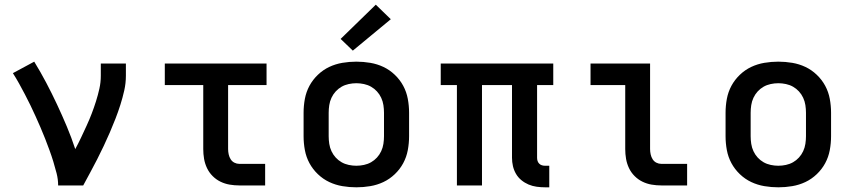

<svg xmlns="http://www.w3.org/2000/svg" viewBox="-20 -791 3640 819"><path d="M228 0Q228 -26 221.5 -51.5Q215 -77 207.5 -101.5Q200 -126 191 -150.5Q182 -175 172.5 -199.5Q163 -224 152.5 -248Q142 -272 131.5 -295.5Q121 -319 109.5 -342.5Q98 -366 86 -389Q74 -412 61.5 -434.5Q49 -457 35 -479L126 -528Q153 -484 177 -438.5Q201 -393 223 -346Q245 -299 265 -251.5Q285 -204 301 -155Q314 -179 326 -204.5Q338 -230 349.5 -255Q361 -280 371 -306Q381 -332 389.5 -359Q398 -386 404 -413Q410 -440 410 -468V-520H517V-468Q517 -436 510 -405Q503 -374 493.5 -344Q484 -314 472.5 -284.5Q461 -255 448.5 -226Q436 -197 422.5 -168.5Q409 -140 394.5 -111.5Q380 -83 365 -55.5Q350 -28 335 0Z M1001 0Q980 0 959.5 -3.5Q939 -7 920.5 -16Q902 -25 887 -40Q872 -55 863 -74Q854 -93 850.5 -113.5Q847 -134 847 -155V-428H683V-520H1117V-428H953V-155Q953 -144 955.5 -132.5Q958 -121 964 -111.5Q970 -102 980 -97Q990 -92 1001 -92H1111V0Z M1500 8Q1470 8 1440.5 3Q1411 -2 1384.5 -14.5Q1358 -27 1336 -48Q1314 -69 1300 -95Q1286 -121 1280.5 -150.5Q1275 -180 1275 -210V-310Q1275 -340 1280.5 -369.5Q1286 -399 1300 -425Q1314 -451 1336 -472Q1358 -493 1384.5 -505.5Q1411 -518 1440.5 -523Q1470 -528 1500 -528Q1530 -528 1559.5 -523Q1589 -518 1615.5 -505.5Q1642 -493 1664 -472Q1686 -451 1700 -425Q1714 -399 1719.5 -369.5Q1725 -340 1725 -310V-210Q1725 -180 1719.5 -150.5Q1714 -121 1700 -95Q1686 -69 1664 -48Q1642 -27 1615.5 -14.5Q1589 -2 1559.5 3Q1530 8 1500 8ZM1500 -84Q1516 -84 1532.5 -87.5Q1549 -91 1563 -99Q1577 -107 1588 -119Q1599 -131 1606 -146Q1613 -161 1615.5 -177.5Q1618 -194 1618 -210V-310Q1618 -326 1615.5 -342.5Q1613 -359 1606 -374Q1599 -389 1588 -401Q1577 -413 1563 -421Q1549 -429 1532.5 -432.5Q1516 -436 1500 -436Q1484 -436 1467.5 -432.5Q1451 -429 1437 -421Q1423 -413 1412 -401Q1401 -389 1394 -374Q1387 -359 1384.5 -342.5Q1382 -326 1382 -310V-210Q1382 -194 1384.5 -177.5Q1387 -161 1394 -146Q1401 -131 1412 -119Q1423 -107 1437 -99Q1451 -91 1467.5 -87.5Q1484 -84 1500 -84ZM1485 -575 1433 -625 1583 -771 1647 -709Z M2305 8Q2287 8 2269 5.5Q2251 3 2234.5 -4Q2218 -11 2204 -22.5Q2190 -34 2181 -49.5Q2172 -65 2168 -82.5Q2164 -100 2164 -118V-428H2036V0H1929V-428H1860V-520H2340V-428H2271V-118Q2271 -111 2273 -104.5Q2275 -98 2280 -93Q2285 -88 2291.5 -86Q2298 -84 2305 -84H2323V8Z M2801 0Q2780 0 2759.5 -3.5Q2739 -7 2720.5 -16Q2702 -25 2687 -40Q2672 -55 2663 -74Q2654 -93 2650.5 -113.5Q2647 -134 2647 -155V-428H2499V-520H2753V-155Q2753 -144 2755.5 -132.5Q2758 -121 2764 -111.5Q2770 -102 2780 -97Q2790 -92 2801 -92H2911V0Z M3300 8Q3270 8 3240.5 3Q3211 -2 3184.5 -14.5Q3158 -27 3136 -48Q3114 -69 3100 -95Q3086 -121 3080.5 -150.5Q3075 -180 3075 -210V-310Q3075 -340 3080.5 -369.5Q3086 -399 3100 -425Q3114 -451 3136 -472Q3158 -493 3184.5 -505.5Q3211 -518 3240.5 -523Q3270 -528 3300 -528Q3330 -528 3359.5 -523Q3389 -518 3415.5 -505.5Q3442 -493 3464 -472Q3486 -451 3500 -425Q3514 -399 3519.5 -369.5Q3525 -340 3525 -310V-210Q3525 -180 3519.5 -150.5Q3514 -121 3500 -95Q3486 -69 3464 -48Q3442 -27 3415.5 -14.5Q3389 -2 3359.5 3Q3330 8 3300 8ZM3300 -84Q3316 -84 3332.5 -87.5Q3349 -91 3363 -99Q3377 -107 3388 -119Q3399 -131 3406 -146Q3413 -161 3415.5 -177.5Q3418 -194 3418 -210V-310Q3418 -326 3415.5 -342.5Q3413 -359 3406 -374Q3399 -389 3388 -401Q3377 -413 3363 -421Q3349 -429 3332.5 -432.5Q3316 -436 3300 -436Q3284 -436 3267.5 -432.5Q3251 -429 3237 -421Q3223 -413 3212 -401Q3201 -389 3194 -374Q3187 -359 3184.5 -342.5Q3182 -326 3182 -310V-210Q3182 -194 3184.5 -177.5Q3187 -161 3194 -146Q3201 -131 3212 -119Q3223 -107 3237 -99Q3251 -91 3267.5 -87.5Q3284 -84 3300 -84Z"/></svg>

Font: Iosevka SS04 Semibold Extended
Style: Regular
Weight: 600
Width: 7
Monospace: yes
Designer: Belleve Invis
Foundry: Belleve Invis
Version: Version 19.0.0; ttfautohint (v1.8.4)